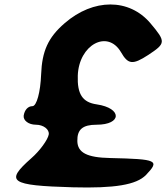

<svg xmlns="http://www.w3.org/2000/svg" viewBox="-20 -900 744 859"><path d="M269 -796C195 -732 168 -671 164 -567C161 -488 144 -425 125 -425C105 -425 90 -408 86 -383C83 -361 108 -342 141 -342C174 -342 202 -321 198 -298C194 -275 158 -225 120 -192C1 -87 24 -70 306 -62C493 -57 590 -73 633 -117C696 -183 684 -188 473 -193C369 -195 327 -217 326 -269C325 -321 350 -342 412 -342C526 -342 527 -416 413 -433C349 -442 325 -479 328 -562C333 -700 461 -769 521 -667C553 -611 574 -609 643 -654C722 -706 723 -713 653 -796C558 -908 398 -908 269 -796Z"/></svg>

Font: Hussar Skorodowane
Style: Ky
Weight: 700
Foundry: Cannot Into Space Fonts
Version: Version 0.892